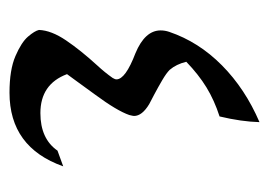

<svg xmlns="http://www.w3.org/2000/svg" viewBox="-101 -465 566 404"><g transform="rotate(90 182.0 -263.0)"><path d="M175 0Q127 0 98 -12.5Q69 -25 57 -39Q45 -53 43 -62Q44 -88 65 -119Q86 -150 118 -185Q132 -200 144 -217Q147 -222 147 -225Q147 -244 92 -265Q44 -285 44 -318Q44 -327 47 -336Q68 -398 117.5 -447Q167 -496 237 -526Q236 -488 225 -442Q191 -431 164 -414.5Q137 -398 110 -372Q115 -351 127 -337Q134 -330 148.5 -321.5Q163 -313 178 -305L199 -294Q224 -279 224 -262Q224 -260 222 -252Q213 -226 179 -180Q164 -159 151 -141.5Q138 -124 136 -121Q157 -65 218 -65Q272 -65 297 -101L330 -113Q290 0 175 0Z"/></g></svg>

Font: Mirza Medium
Style: Regular
Weight: 500
Designer: Arabic design by Kourosh Beigpour, Latin design by Eduardo Tunni, engineering by Lasse Fister
Version: Version 1.0010g